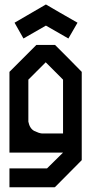

<svg xmlns="http://www.w3.org/2000/svg" viewBox="-20 -669 400 843"><path d="M104.5 -319.3V-134.8Q110.4 -104.5 130.9 -93.8Q151.4 -84 164.1 -83H256.8V-319.3L218.8 -357.4L180.7 -395.5ZM338.9 34.2Q299.8 74.2 221.7 152.3L220.7 151.4V153.3H21.5V70.3H186.5Q210 46.9 256.8 1H21.5V-353.5L80.1 -412.1L139.6 -471.7H221.7L280.3 -413.1L338.9 -353.5ZM181.6 -556.6Q148.4 -538.1 83 -500Q70.3 -523.4 43.9 -569.3Q89.8 -595.7 181.6 -649.4Q227.5 -622.1 320.3 -569.3Q306.6 -545.9 280.3 -500Q247.1 -518.6 181.6 -556.6Z"/></svg>

Font: mr_KirucoupageG
Style: Regular
Weight: 400
Designer: Jan Henkel
Version: Version 1.00 May 25, 2020, initial release